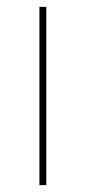

<svg xmlns="http://www.w3.org/2000/svg" viewBox="-20 -540 250 560"><path d="M95 0H115V-520H95Z"/></svg>

Font: Fixel Display Thin
Style: Regular
Weight: 100
Designer: AlfaBravo + MacPaw
Foundry: Kyrylo Tkachov, Marchela Mozhyna, Serhii Makarenko, Maria Weinstein, Zakhar Kryvoshyya
Version: Version 1.211